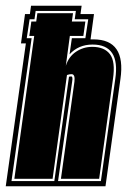

<svg xmlns="http://www.w3.org/2000/svg" viewBox="-30 -649 442 668"><path d="M-10 -1 60 -498H43L57 -600H74L78 -629H254L250 -600H297L285 -512H295Q409 -512 389 -374L337 -1ZM10 -19H159L210 -382Q213 -383 218 -383Q224 -383 221 -365L172 -19H321L371 -374Q389 -494 292 -494Q243 -494 212 -460L220 -516H267L277 -582H230L234 -611H94L90 -582H73L63 -516H80ZM20 -27 89 -524H72L79 -574H96L100 -603H224L220 -574H267L260 -524H213L199 -420Q209 -452 234.5 -469Q260 -486 291 -486Q333 -486 352.5 -460.5Q372 -435 363 -374L315 -27H182L229 -365Q232 -391 219 -391Q211 -391 203 -388L153 -27Z"/></svg>

Font: Alumni Sans Collegiate One SC
Style: Italic
Weight: 400
Italic angle: -8°
Designer: Robert E. Leuschke
Foundry: Robert E. Leuschke
Version: Version 1.100